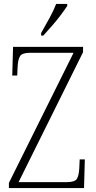

<svg xmlns="http://www.w3.org/2000/svg" viewBox="-20 -951 483 971"><path d="M25 0V-26L352 -684H132Q93 -684 82 -668Q71 -652 69 -612L67 -569H42L46 -714H400V-687L74 -30H318Q358 -30 368.5 -46Q379 -62 381 -101L383 -145H409L405 0ZM188 -784Q210 -823 230.5 -860Q251 -897 264 -931H320V-921Q309 -904 288.5 -876.5Q268 -849 243.5 -821Q219 -793 199 -771H188Z"/></svg>

Font: Noto Serif Myanmar Condensed ExtraLight
Style: Regular
Weight: 200
Width: 3
Designer: Ben Mitchell and the Monotype Design Team
Foundry: Monotype Imaging Inc.
Version: Version 2.106; ttfautohint (v1.8.4.7-5d5b)